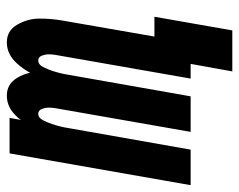

<svg xmlns="http://www.w3.org/2000/svg" viewBox="-111 -489 700 562"><g transform="rotate(-90 239.0 -208.0)"><path d="M311 122 333 0H290L359 -394Q361 -405 361 -415Q361 -425 357 -435.5Q353 -446 343 -446Q331 -446 324 -432Q317 -418 313 -406Q309 -394 306 -382Q303 -370 301 -357L238 0H134L203 -394Q205 -405 205 -415Q205 -425 201 -435.5Q197 -446 187 -446Q175 -446 168 -432Q161 -418 157 -406Q153 -394 150 -382Q147 -370 145 -357L82 0H-22L71 -530H175L169 -497Q173 -503 178 -508Q205 -538 240 -538Q274 -538 292 -508Q303 -490 307 -470Q318 -490 334 -508Q361 -538 396 -538Q430 -538 447.5 -508Q465 -478 465.5 -444.5Q466 -411 460 -376L413 -106H471L431 122Z"/></g></svg>

Font: Iosevka SS08
Style: Bold Italic
Weight: 700
Italic angle: -10°
Monospace: yes
Designer: Belleve Invis
Foundry: Belleve Invis
Version: 2.1.0; ttfautohint (v1.8.2)